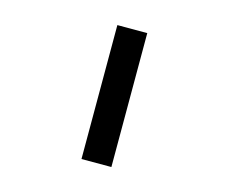

<svg xmlns="http://www.w3.org/2000/svg" viewBox="-102 -873 1205 1017"><g transform="rotate(15 500.0 -365.0)"><path d="M421.9 2V-732.4H585.9V2Z"/></g></svg>

Font: Gen Shin Gothic Monospace Bold
Style: Bold
Weight: 700
Designer: [Source Han Sans]
Ryoko NISHIZUKA  (kana & ideographs); Paul D. Hunt (Latin, Greek & Cyrillic); Wenlong ZHANG  (bopomofo
Version: Version 1.002.20150607